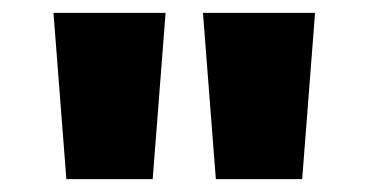

<svg xmlns="http://www.w3.org/2000/svg" viewBox="-20 -819 572 298"><path d="M237 -799H63L83 -541H217ZM469 -799H295L315 -541H449Z"/></svg>

Font: Noto Sans Sinhala UI Black
Style: Regular
Weight: 900
Designer: Jelle Bosma - Monotype Design Team
Foundry: Monotype Imaging Inc.
Version: Version 2.006